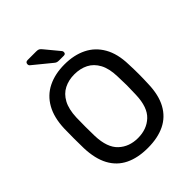

<svg xmlns="http://www.w3.org/2000/svg" viewBox="-246 -1023 1170 1170"><g transform="rotate(-45 338.5 -438.5)"><path d="M338.5 10Q252.7 10 191.8 -19.6Q130.9 -49.2 97.7 -110.5Q64.6 -171.8 61.4 -264.9Q60.4 -309.1 60.4 -349.4Q60.4 -389.7 61.4 -434.4Q64.6 -526.4 99.3 -587.8Q133.9 -649.3 195.3 -679.6Q256.7 -710 338.5 -710Q420.2 -710 481.7 -679.6Q543.1 -649.3 578.2 -587.8Q613.4 -526.4 615.6 -434.4Q617.6 -389.7 617.6 -349.4Q617.6 -309.1 615.6 -264.9Q613.2 -171.8 579.7 -110.5Q546.1 -49.2 485.2 -19.6Q424.3 10 338.5 10ZM338.5 -75.3Q414.6 -75.3 463.4 -121.2Q512.3 -167.1 515.7 -270.1Q517.7 -314.7 517.7 -350.2Q517.7 -385.7 515.7 -429.9Q513.9 -498.6 490.6 -541.8Q467.3 -584.9 428.1 -604.8Q388.9 -624.7 338.5 -624.7Q289.1 -624.7 249.8 -604.8Q210.6 -584.9 187.2 -541.8Q163.9 -498.6 161.3 -429.9Q160.3 -385.7 160.3 -350.2Q160.3 -314.7 161.3 -270.1Q164.9 -167.1 214.1 -121.2Q263.2 -75.3 338.5 -75.3ZM333.9 -750Q322.8 -750 315.8 -752.2Q308.8 -754.3 300.8 -761.3L184.7 -856.3Q179.7 -861.3 179.7 -868.3Q179.7 -887.5 198.7 -887.5H272.8Q287.1 -887.5 294.2 -883.7Q301.2 -879.9 309.8 -869.3L384.6 -779Q389.6 -774 389.6 -766Q389.6 -750 373.6 -750Z"/></g></svg>

Font: Rubik Light
Style: Regular
Weight: 300
Designer: Hubert and Fischer
Foundry: Hubert and Fischer
Version: Version 2.300;gftools[0.9.30]